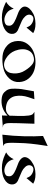

<svg xmlns="http://www.w3.org/2000/svg" viewBox="924 -1564 651 2539"><g transform="rotate(90 1249.5 -294.5)"><path d="M344 -319 332 -345Q317 -378 280.5 -396.5Q244 -415 217 -410Q199 -407 187.5 -394Q176 -381 174 -362Q171 -330 197 -302Q223 -274 254 -259Q285 -244 328 -227Q371 -210 382 -204Q432 -176 428 -122Q424 -62 357 -26Q299 6 210 6Q121 6 33 -36L4 -50Q33 -66 55 -90Q79 -116 94 -151L105 -120Q123 -69 177 -43Q231 -17 277 -32Q295 -38 304.5 -46.5Q314 -55 316.5 -63.5Q319 -72 320 -88Q322 -108 310 -125.5Q298 -143 272 -157.5Q246 -172 226.5 -180Q207 -188 173 -201Q166 -204 162 -205Q112 -223 88 -249Q64 -275 67 -302.5Q70 -330 93.5 -357.5Q117 -385 158 -407Q196 -428 245 -434.5Q294 -441 333 -436Q372 -431 394 -420L418 -408Z M522 -204Q520 -275 558.5 -328.5Q597 -382 655.5 -408.5Q714 -435 784 -438Q854 -441 914.5 -420Q975 -399 1018 -348Q1061 -297 1065 -225Q1070 -148 1016 -90Q962 -32 882 -13.5Q802 5 721 -2.5Q640 -10 582 -64Q524 -118 522 -204ZM912 -300Q869 -370 823 -401.5Q777 -433 712 -407Q669 -389 649 -348.5Q629 -308 631 -261.5Q633 -215 651 -168Q681 -91 754 -47.5Q827 -4 890 -36Q947 -65 951 -150Q955 -235 912 -300Z M1509 -69Q1406 29 1271 7Q1226 0 1199 -27Q1172 -54 1161.5 -83.5Q1151 -113 1152.5 -168Q1154 -223 1158.5 -254.5Q1163 -286 1175 -350Q1177 -361 1178 -367L1187 -417L1292 -424L1264 -340Q1251 -301 1247 -258.5Q1243 -216 1250.5 -174Q1258 -132 1285.5 -99.5Q1313 -67 1359 -55Q1456 -29 1502 -86L1510 -96L1511 -145Q1515 -212 1513 -286Q1511 -360 1497 -390Q1492 -402 1480 -410L1459 -424H1616L1609 -210Q1605 -84 1611 -55Q1621 -13 1642 -10L1668 -7L1507 5Z M1778 -538 1911 -600 1904 -555Q1873 -361 1871 -229Q1871 -214 1869.5 -179Q1868 -144 1868 -125Q1868 -106 1870 -80.5Q1872 -55 1878 -40.5Q1884 -26 1894 -21L1911 -12L1761 0Q1778 -136 1782 -293Q1785 -429 1778 -538Z M2335 -319 2323 -345Q2308 -378 2271.5 -396.5Q2235 -415 2208 -410Q2190 -407 2178.5 -394Q2167 -381 2165 -362Q2162 -330 2188 -302Q2214 -274 2245 -259Q2276 -244 2319 -227Q2362 -210 2373 -204Q2423 -176 2419 -122Q2415 -62 2348 -26Q2290 6 2201 6Q2112 6 2024 -36L1995 -50Q2024 -66 2046 -90Q2070 -116 2085 -151L2096 -120Q2114 -69 2168 -43Q2222 -17 2268 -32Q2286 -38 2295.5 -46.5Q2305 -55 2307.5 -63.5Q2310 -72 2311 -88Q2313 -108 2301 -125.5Q2289 -143 2263 -157.5Q2237 -172 2217.5 -180Q2198 -188 2164 -201Q2157 -204 2153 -205Q2103 -223 2079 -249Q2055 -275 2058 -302.5Q2061 -330 2084.5 -357.5Q2108 -385 2149 -407Q2187 -428 2236 -434.5Q2285 -441 2324 -436Q2363 -431 2385 -420L2409 -408Z"/></g></svg>

Font: Roman Uncial Modern
Style: Medium
Weight: 500
Version: Version 001.000